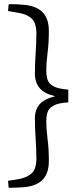

<svg xmlns="http://www.w3.org/2000/svg" viewBox="-20 -703 357 908"><path d="M82 183Q63 184 49 184.5Q35 185 21 185L18 152L69 144Q110 136 131 115.5Q152 95 152 47Q152 3 148.5 -47.5Q145 -98 145 -143Q145 -184 167 -209.5Q189 -235 241 -248Q189 -260 167 -287Q145 -314 145 -355Q145 -400 148.5 -450.5Q152 -501 152 -545Q152 -593 131 -614Q110 -635 69 -642L18 -651L21 -683Q35 -683 49 -683Q63 -683 82 -681Q147 -678 179 -647.5Q211 -617 211 -557Q211 -499 205 -453.5Q199 -408 199 -367Q199 -346 204.5 -327Q210 -308 232 -295.5Q254 -283 303 -279V-219Q254 -216 232 -203Q210 -190 204.5 -171.5Q199 -153 199 -132Q199 -91 205 -45.5Q211 0 211 59Q211 119 179 149.5Q147 180 82 183Z"/></svg>

Font: Yrsa Light
Style: Regular
Weight: 300
Designer: Anna Giedrys (Yrsa+Rasa design), David Brezina (Yrsa art-direction, Rasa art-direction, design)
Foundry: Rosetta Type Foundry
Version: Version 2.004